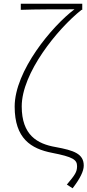

<svg xmlns="http://www.w3.org/2000/svg" viewBox="-20 -814 471 1034"><path d="M371 200C412 147 431 107 431 78C431 14 378 -4 280 -22C181 -39 97 -86 97 -241C97 -421 289 -658 419 -761H423V-794H92V-761C166 -764 307 -764 381 -764C260 -673 59 -432 59 -240C59 -68 147 -13 260 9C373 31 395 46 395 81C395 112 384 128 340 180Z"/></svg>

Font: Noto Sans CJK SC Thin
Style: Regular
Weight: 100
Designer: Ryoko NISHIZUKA 西塚涼子 (kana, bopomofo & ideographs); Paul D. Hunt (Latin, Greek & Cyrillic); Sandoll Communications 산돌커뮤니
Foundry: Adobe
Version: Version 2.004;hotconv 1.0.118;makeotfexe 2.5.65603